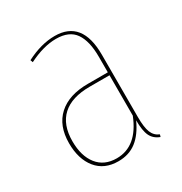

<svg xmlns="http://www.w3.org/2000/svg" viewBox="-133 -627 695 734"><g transform="rotate(-30 214.5 -259.5)"><path d="M370 -1 367 9Q340 -1 329 -24Q318 -47 318 -93Q295 -42 262 -16.5Q229 9 182 9Q120 9 86 -33Q52 -75 52 -145Q52 -222 98 -264Q144 -306 228 -306H316V-375Q316 -444 291 -480Q266 -516 208 -516Q153 -516 87 -483L83 -494Q149 -528 209 -528Q330 -528 330 -376V-101Q330 -55 339 -32.5Q348 -10 370 -1ZM316 -115V-293H229Q149 -293 108 -255.5Q67 -218 67 -145Q67 -80 97 -42Q127 -4 182 -4Q272 -4 316 -115Z"/></g></svg>

Font: Fira Sans Compressed Hair
Style: Regular
Weight: 100
Width: 1
Designer: bBox Type GmbH & Carrois Corporate GbR & Edenspiekermann AG
Foundry: bBox Type GmbH & Carrois Corporate GbR & Edenspiekermann AG
Version: Version 4.301